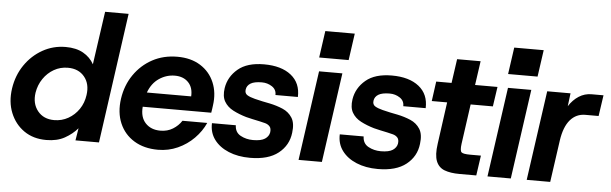

<svg xmlns="http://www.w3.org/2000/svg" viewBox="-47 -883 3367 1058"><g transform="rotate(5 1636.0 -354.0)"><path d="M234 12Q162 12 111 -23.5Q60 -59 35.5 -119.5Q11 -180 22 -255Q33 -328 72 -385Q111 -442 169.5 -475Q228 -508 297 -508Q355 -508 394 -486Q433 -464 454 -426L496 -720H626L525 0H395L406 -68Q378 -35 336 -11.5Q294 12 234 12ZM268 -101Q310 -101 345.5 -121Q381 -141 404.5 -175.5Q428 -210 434 -254Q443 -316 410.5 -355.5Q378 -395 319 -395Q277 -395 242 -375Q207 -355 183.5 -320.5Q160 -286 153 -243Q144 -182 176.5 -141.5Q209 -101 268 -101Z M852 12Q775 12 720 -21.5Q665 -55 639.5 -114.5Q614 -174 625 -251Q636 -326 676 -384Q716 -442 777 -475Q838 -508 915 -508Q990 -508 1042.5 -475Q1095 -442 1119 -385Q1143 -328 1133 -258Q1132 -250 1130.5 -239Q1129 -228 1127 -217H748Q743 -159 773.5 -126.5Q804 -94 856 -94Q895 -94 925 -112.5Q955 -131 973 -159H1110Q1089 -112 1050.5 -73Q1012 -34 961 -11Q910 12 852 12ZM910 -403Q863 -403 823 -376Q783 -349 764 -297H1009Q1012 -346 984.5 -374.5Q957 -403 910 -403Z M1361 12Q1294 12 1242.5 -9.5Q1191 -31 1162.5 -69.5Q1134 -108 1136 -160H1268Q1269 -121 1300 -104Q1331 -87 1369 -87Q1414 -87 1435 -101Q1456 -115 1460 -137Q1463 -159 1453.5 -170Q1444 -181 1428 -185.5Q1412 -190 1397 -193Q1380 -196 1357 -201.5Q1334 -207 1321 -210Q1280 -222 1247.5 -239Q1215 -256 1198.5 -284.5Q1182 -313 1189 -359Q1199 -422 1250 -465Q1301 -508 1394 -508Q1490 -508 1544 -465Q1598 -422 1595 -345H1471Q1472 -375 1447 -391.5Q1422 -408 1391 -408Q1349 -408 1328.5 -395.5Q1308 -383 1305 -361Q1302 -340 1317 -330.5Q1332 -321 1360 -314Q1376 -310 1403 -304Q1430 -298 1443 -296Q1482 -288 1516 -273.5Q1550 -259 1569 -229Q1588 -199 1581 -146Q1573 -76 1517.5 -32Q1462 12 1361 12Z M1693 -572 1714 -720H1877L1856 -572ZM1629 0 1699 -496H1828L1758 0Z M2068 12Q2001 12 1949.5 -9.5Q1898 -31 1869.5 -69.5Q1841 -108 1843 -160H1975Q1976 -121 2007 -104Q2038 -87 2076 -87Q2121 -87 2142 -101Q2163 -115 2167 -137Q2170 -159 2160.5 -170Q2151 -181 2135 -185.5Q2119 -190 2104 -193Q2087 -196 2064 -201.5Q2041 -207 2028 -210Q1987 -222 1954.5 -239Q1922 -256 1905.5 -284.5Q1889 -313 1896 -359Q1906 -422 1957 -465Q2008 -508 2101 -508Q2197 -508 2251 -465Q2305 -422 2302 -345H2178Q2179 -375 2154 -391.5Q2129 -408 2098 -408Q2056 -408 2035.5 -395.5Q2015 -383 2012 -361Q2009 -340 2024 -330.5Q2039 -321 2067 -314Q2083 -310 2110 -304Q2137 -298 2150 -296Q2189 -288 2223 -273.5Q2257 -259 2276 -229Q2295 -199 2288 -146Q2280 -76 2224.5 -32Q2169 12 2068 12Z M2519 0Q2469 0 2436 -12.5Q2403 -25 2389.5 -59Q2376 -93 2385 -155L2417 -387H2332L2347 -496H2432L2451 -629H2581L2562 -496H2686L2670 -387H2547L2516 -166Q2511 -128 2520.5 -119.5Q2530 -111 2568 -111H2628L2612 0Z M2738 -572 2759 -720H2922L2901 -572ZM2674 0 2744 -496H2873L2803 0Z M2891 0 2961 -496H3090L3081 -424Q3104 -460 3136 -480.5Q3168 -501 3206 -501H3272L3255 -385H3182Q3131 -385 3098 -346.5Q3065 -308 3054 -233L3021 0Z"/></g></svg>

Font: Host Grotesk
Style: Bold Italic
Weight: 700
Italic angle: -8°
Designer: Doğukan Karapınar
Foundry: Element Type
Version: Version 1.003; ttfautohint (v1.8.4.7-5d5b)